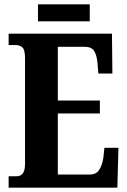

<svg xmlns="http://www.w3.org/2000/svg" viewBox="-20 -870 591 890"><path d="M20 0V-53H57Q96 -53 96 -109V-600Q96 -640 83.5 -650.5Q71 -661 56 -661H20V-714H499L501 -529H436L432 -576Q429 -614 416.5 -633.5Q404 -653 373 -653H248V-404H443V-344H248V-61H397Q426 -61 440 -83Q454 -105 459 -138L464 -185H529L524 0ZM156 -771V-850H396V-771Z"/></svg>

Font: Noto Serif Ethiopic ExtraCondensed ExtraBold
Style: Regular
Weight: 800
Width: 2
Designer: Monotype Design Team
Foundry: Monotype Imaging Inc.
Version: Version 2.102; ttfautohint (v1.8.4.7-5d5b)